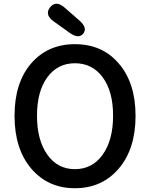

<svg xmlns="http://www.w3.org/2000/svg" viewBox="-20 -984 794 1017"><path d="M608 -649Q698 -546 698 -370.5Q698 -195 609 -91Q520 13 377 13Q234 13 145.5 -91Q57 -195 57 -370.5Q57 -546 145 -648Q233 -750 377 -750Q521 -750 608 -649ZM230.5 -165Q285 -88 377 -88Q469 -88 524 -165Q579 -242 579 -371Q579 -500 524 -574.5Q469 -649 377 -649Q285 -649 230.5 -574.5Q176 -500 176 -371Q176 -242 230.5 -165ZM421 -806Q397 -776 349 -810L264 -871Q215 -906 245 -945Q276 -984 322 -944L401 -875Q445 -836 421 -806Z"/></svg>

Font: Resource Han Rounded CN Medium
Style: Regular
Weight: 500
Designer: Cyano Hao (round all glyphs); Ryoko NISHIZUKA 西塚涼子 (kana, bopomofo & ideographs); Paul D. Hunt (Latin, Greek & Cyrillic)
Foundry: Cyano Hao
Version: 0.990